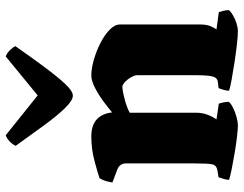

<svg xmlns="http://www.w3.org/2000/svg" viewBox="-108 -724 832 655"><g transform="rotate(-90 307.5 -396.0)"><path d="M207 0Q195 0 169 -3Q143 -6 113.5 -11Q84 -16 59 -21Q34 -26 22 -30Q22 -38 25 -48Q28 -58 31 -66L55 -70Q72 -73 75 -88Q78 -103 78 -147V-382Q78 -392 73 -399.5Q68 -407 58 -411L13 -428Q15 -440 18 -451Q21 -462 28 -472Q45 -478 86 -489Q127 -500 170 -500Q207 -500 227.5 -482Q248 -464 252 -429Q265 -440 287.5 -457Q310 -474 335 -487Q360 -500 378 -500Q401 -500 431 -491.5Q461 -483 488.5 -469Q516 -455 534 -437.5Q552 -420 552 -402V-129Q552 -107 546 -93Q540 -79 535 -73L594 -65Q596 -60 598.5 -50Q601 -40 601 -31Q596 -24 583 -16.5Q570 -9 555.5 -4.5Q541 0 528 0Q515 0 487 -3Q459 -6 426 -11Q393 -16 365.5 -21Q338 -26 326 -30Q326 -38 329 -48.5Q332 -59 335 -66L354 -68Q365 -69 370 -76Q375 -83 377 -99.5Q379 -116 379 -147V-344Q379 -350 375 -358.5Q371 -367 365 -375Q359 -383 352 -388.5Q345 -394 340 -394Q332 -394 319.5 -391.5Q307 -389 294 -385.5Q281 -382 269.5 -377.5Q258 -373 251 -369V-143Q251 -121 243.5 -102Q236 -83 228 -73L282 -65Q283 -63 285.5 -52.5Q288 -42 288 -31Q283 -24 268 -16.5Q253 -9 236 -4.5Q219 0 207 0ZM309 -563Q293 -563 267 -589.5Q241 -616 208.5 -660.5Q176 -705 138 -758Q143 -769 153 -778.5Q163 -788 174 -792L310 -683L443 -792Q454 -788 464 -778Q474 -768 478 -759Q441 -706 408 -661.5Q375 -617 350 -590Q325 -563 309 -563Z"/></g></svg>

Font: Texturina 12pt Black
Style: Regular
Weight: 900
Designer: Guillermo Torres Carreño
Foundry: Omnibus-Type
Version: Version 1.002